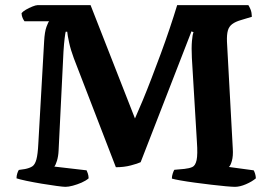

<svg xmlns="http://www.w3.org/2000/svg" viewBox="-20 -724 1056 744"><path d="M233.5 0Q225 0 199.2 -3.5Q173.5 -7 141.8 -12.2Q110 -17.5 82.8 -23.2Q55.5 -29 44 -33Q44 -43 47 -52.2Q50 -61.5 53 -65.5L77 -69Q94.5 -72.5 105 -79.2Q115.5 -86 121 -106Q126.5 -126 128.5 -167.5L151 -563.5Q153 -600.5 160 -619.8Q167 -639 170.5 -641.5H75Q71.5 -646 67.8 -654Q64 -662 63.5 -673Q68.5 -679.5 80.5 -686.5Q92.5 -693.5 105.8 -698.8Q119 -704 125 -704H331L503 -265Q516.5 -295 533 -334.8Q549.5 -374.5 567.2 -420.8Q585 -467 603 -515.8Q621 -564.5 637.2 -612.8Q653.5 -661 666.5 -704H942.5Q946.5 -698 951 -687Q955.5 -676 956 -659L913 -646Q892.5 -640 880 -630.8Q867.5 -621.5 863 -605.8Q858.5 -590 859.5 -562.5L882 -149Q884 -119.5 878.5 -100.5Q873 -81.5 867 -77L963 -64Q966 -59 968.5 -50.8Q971 -42.5 971.5 -33Q957 -20.5 933.2 -10.2Q909.5 0 890.5 0Q880.5 0 855.5 -2.2Q830.5 -4.5 799 -8.2Q767.5 -12 735.5 -16.2Q703.5 -20.5 679.5 -24.8Q655.5 -29 646 -32Q646 -42 649.5 -52.2Q653 -62.5 655.5 -66L694.5 -69.5Q713.5 -71.5 725.2 -76.8Q737 -82 741.8 -103.5Q746.5 -125 743 -174.5L723.5 -499.5Q721.5 -539 723.8 -565.2Q726 -591.5 730 -599L722 -602.5L525 -95.5Q513.5 -90 487 -83Q460.5 -76 429 -76L266 -498.5Q254 -530.5 247.8 -559.2Q241.5 -588 240.5 -601H234.5Q233 -595.5 230.5 -575.5Q228 -555.5 226 -524.5L207 -139.5Q206 -118.5 200.8 -101.2Q195.5 -84 190.5 -78.5L315.5 -64Q317.5 -60 320.2 -52.2Q323 -44.5 323.5 -33Q312.5 -23.5 295.8 -16.2Q279 -9 262.2 -4.5Q245.5 0 233.5 0Z"/></svg>

Font: Texturina Medium
Style: Regular
Weight: 500
Designer: Guillermo Torres Carreño
Foundry: Omnibus-Type
Version: Version 1.003